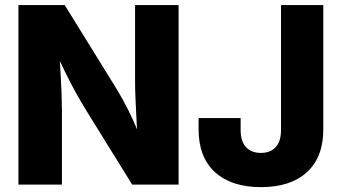

<svg xmlns="http://www.w3.org/2000/svg" viewBox="-20 -748 1384 778"><path d="M54.7 0V-727.5H242.2L445.8 -398.4Q463.9 -369.1 482.4 -335.2Q501 -301.3 519.5 -260.5Q538.1 -219.7 556.6 -169.9L539.6 -159.2Q536.6 -198.7 533.9 -247.1Q531.2 -295.4 529.3 -340.8Q527.3 -386.2 527.3 -416.5V-727.5H703.6V0H515.6L328.6 -301.8Q306.2 -338.9 285.6 -375.7Q265.1 -412.6 243.9 -456.3Q222.7 -500 195.8 -556.2L218.8 -559.1Q222.2 -507.3 225.1 -458Q228 -408.7 229.5 -368.2Q231 -327.6 231 -301.8V0ZM1037.6 10.3Q918 10.3 851.3 -50.3Q784.7 -110.8 784.7 -223.6V-269.5H955.1V-220.7Q955.1 -175.3 976.8 -151.9Q998.5 -128.4 1037.1 -128.4Q1075.7 -128.4 1097.2 -151.9Q1118.7 -175.3 1118.7 -221.2V-727.5H1290V-223.1Q1290 -110.8 1223.6 -50.3Q1157.2 10.3 1037.6 10.3Z"/></svg>

Font: Inter 18pt ExtraBold
Style: Regular
Weight: 800
Designer: Rasmus Andersson
Foundry: rsms
Version: Version 4.001;git-66647c0bb